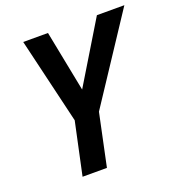

<svg xmlns="http://www.w3.org/2000/svg" viewBox="-129 -823 874 933"><g transform="rotate(-20 308.0 -357.0)"><path d="M140 0 198 -271 93 -714H221L283 -399L474 -714H616L323 -270L266 0Z"/></g></svg>

Font: Noto Sans Display SemiBold
Style: Italic
Weight: 600
Italic angle: -12°
Designer: Monotype Design Team
Foundry: Monotype Imaging Inc.
Version: Version 2.003